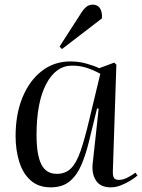

<svg xmlns="http://www.w3.org/2000/svg" viewBox="-20 -791 612 825"><path d="M465 -58Q464 -36 469.5 -27Q475 -18 491 -18Q509 -18 528 -28Q547 -38 562 -49L571 -37Q560 -27 540.5 -15Q521 -3 499 5.5Q477 14 456 14Q412 14 393 -14.5Q374 -43 378 -86L404 -324L397 -325L361 -178Q348 -125 329 -81Q310 -37 279 -11.5Q248 14 198 14Q145 14 111.5 -16Q78 -46 62.5 -96.5Q47 -147 47 -206Q47 -300 76.5 -372Q106 -444 159 -485.5Q212 -527 282 -527Q320 -527 354 -517Q388 -507 406 -498L471 -522L480 -513ZM224 -44Q262 -44 285.5 -68Q309 -92 326.5 -143Q344 -194 363 -274L411 -474Q380 -491 351 -500Q322 -509 290 -509Q220 -509 178.5 -430Q137 -351 137 -211Q137 -126 157.5 -85Q178 -44 224 -44ZM328 -734Q340 -753 351.5 -762Q363 -771 379 -771Q399 -771 409.5 -755.5Q420 -740 418 -712L246 -580L236 -591Z"/></svg>

Font: Literata 72pt
Style: Italic
Weight: 400
Italic angle: -2°
Designer: Latin by Veronika Burian and Jose Scaglione. Greek by Irene Vlachou. Cyrillic by Vera Evstafieva
Foundry: TypeTogether
Version: Version 3.002